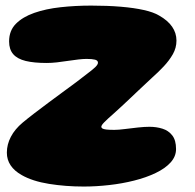

<svg xmlns="http://www.w3.org/2000/svg" viewBox="-20 -635 696 686"><path d="M279 31.5Q214.5 31.5 155.2 22Q96 12.5 57.5 -9.5Q31 -24.5 17.8 -44.5Q4.5 -64.5 4.5 -89.5Q4.5 -119 18.8 -146.2Q33 -173.5 61 -197Q79 -212 102.5 -230Q126 -248 151.8 -267.2Q177.5 -286.5 203.2 -305.2Q229 -324 251.8 -341Q274.5 -358 291.5 -371.5Q311 -386 320.5 -395.2Q330 -404.5 330 -411Q330 -419 319.5 -421.8Q309 -424.5 289 -424.5Q277 -424.5 259.8 -422.5Q242.5 -420.5 222.8 -417.5Q203 -414.5 183.5 -412.2Q164 -410 147 -410Q101.5 -410 71.8 -417.2Q42 -424.5 27.2 -441.5Q12.5 -458.5 12.5 -487Q12.5 -525.5 36.8 -550Q61 -574.5 102.5 -589Q144 -603.5 196.5 -609.2Q249 -615 306 -615Q364 -615 411.5 -611Q459 -607 493.8 -599.2Q528.5 -591.5 548.5 -579.5Q579.5 -562 595 -539.5Q610.5 -517 610.5 -490Q610.5 -464 597.5 -441.2Q584.5 -418.5 565 -397.8Q545.5 -377 524.5 -358.5Q514 -348.5 501 -336.5Q488 -324.5 473.8 -311Q459.5 -297.5 444.8 -283.5Q430 -269.5 415.5 -256Q401 -242.5 387 -230Q363 -209 352.5 -198.2Q342 -187.5 342 -182Q342 -178.5 345.8 -176Q349.5 -173.5 359.8 -172.2Q370 -171 388.5 -171Q403.5 -171 426.5 -174Q449.5 -177 473 -179.5Q496.5 -182 514 -182Q539 -182 560.5 -175.2Q582 -168.5 595.5 -151.2Q609 -134 609 -102.5Q609 -76 589.5 -54.5Q570 -33 536 -16.8Q502 -0.5 459.2 10.2Q416.5 21 370 26.2Q323.5 31.5 279 31.5Z"/></svg>

Font: Gluten ExtraBold
Style: Regular
Weight: 800
Designer: Tyler Finck
Foundry: Etcetera Type Company
Version: Version 1.300